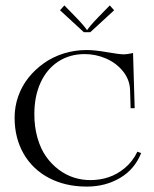

<svg xmlns="http://www.w3.org/2000/svg" viewBox="-20 -683 571 710"><path d="M34 0ZM314 -564H290L202 -645L218 -663L259 -621Q276.8 -602.8 288.4 -589.1Q300 -575.5 300 -573H304Q304 -575.5 315.6 -589.1Q327.2 -602.8 345 -621L386 -663L402 -645ZM34 -248Q34 -288.8 47.4 -326.9Q60.8 -365 85.4 -395.8Q110 -426.5 142.8 -449.6Q175.5 -472.8 216.1 -485.4Q256.8 -498 300 -498Q331.2 -498 376.2 -490Q421.2 -482 439 -482Q449.5 -482 472 -487L478 -283H463L461 -350Q459.8 -388.2 434.9 -419.2Q410 -450.2 372.1 -466.6Q334.2 -483 293 -483Q238 -483 195.8 -455.6Q153.5 -428.2 130.2 -377.8Q107 -327.2 107 -261Q107 -213.5 118.6 -173.1Q130.2 -132.8 150.1 -104.5Q170 -76.2 196.6 -56.1Q223.2 -36 253 -26.5Q282.8 -17 314 -17Q349.2 -17 381.2 -27.5Q413.2 -38 442 -62.1Q470.8 -86.2 488 -122L502 -117Q478 -56.8 423.8 -24.9Q369.5 7 301 7Q222 7 161.2 -24.9Q100.5 -56.8 67.2 -114.8Q34 -172.8 34 -248Z"/></svg>

Font: FogtwoNo5
Style: Regular
Weight: 400
Designer: gluk (gluksza@wp.pl)
Foundry: gluk (gluksza@wp.pl)
Version: Version 0.87